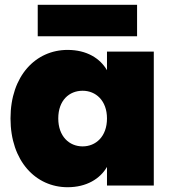

<svg xmlns="http://www.w3.org/2000/svg" viewBox="-20 -777 720 804"><path d="M138 -625H554V-757H138ZM263 -568C130 -568 24 -460 24 -281C24 -102 130 7 263 7C342 7 399 -28 428 -78V0H624V-561H428V-483C399 -533 343 -568 263 -568ZM326 -397C381 -397 428 -356 428 -281C428 -205 381 -164 326 -164C270 -164 224 -206 224 -281C224 -357 270 -397 326 -397Z"/></svg>

Font: Poppins STUK1
Style: Regular
Weight: 400
Designer: Jonny Pinhorn (original), Sammy Jo Hughes (modified version)
Foundry: Type Mafia
Version: Version 1.002;hotconv 1.0.109;makeotfexe 2.5.65596